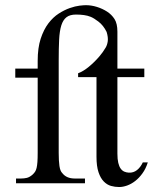

<svg xmlns="http://www.w3.org/2000/svg" viewBox="-20 -715 597 749"><path d="M363.8 -630.9Q346.7 -644 334.2 -649.2Q321.8 -654.3 307.6 -656.2Q293.5 -658.2 276.4 -658.2Q252.9 -658.2 239.5 -647.9Q226.1 -637.7 219.2 -616Q212.4 -594.2 210.7 -560.5Q209 -526.9 209 -479.5V-118.7Q209 -87.4 211.9 -67.4Q214.8 -47.4 223.1 -39.6Q239.3 -18.6 271.5 -18.6H311.5V0H42.5V-18.6H62.5Q74.2 -18.6 85 -21.2Q95.7 -23.9 106.9 -33.7Q112.8 -39.1 116.7 -44.9Q120.6 -50.8 122.8 -60.1Q125 -69.3 126 -83.3Q127 -97.2 127 -118.7V-412.1H39.6V-447.3H127V-477.5Q127 -528.3 138.7 -564Q150.4 -599.6 168.7 -623.8Q187 -647.9 209.2 -662.1Q231.4 -676.3 252.4 -683.6Q273.4 -690.9 290.3 -692.9Q307.1 -694.8 314.9 -694.8Q336.4 -694.8 358.2 -688Q379.9 -681.2 397.7 -669.7Q415.5 -658.2 426.8 -640.6Q438 -623 438 -591.3V-447.3H543V-414.1H438V-115.7Q438 -93.8 441.4 -79.6Q444.8 -65.4 450.9 -57.1Q457 -48.8 465.1 -45.4Q473.1 -42 482.4 -41.5Q500.5 -40.5 514.4 -51.5Q528.3 -62.5 537.1 -81.5H556.6Q548.8 -56.6 535.6 -38.6Q522.5 -20.5 507.3 -8.8Q492.2 2.9 475.8 8.8Q459.5 14.6 444.8 14.6Q428.7 14.6 413.1 10.3Q397.5 5.9 384.8 -7.1Q372.1 -20 364.3 -43.2Q356.4 -66.4 356.4 -104V-414.1H284.7V-429.2Q304.7 -436.5 326.9 -454.8Q349.1 -473.1 368.2 -495.6Q375 -503.9 380.4 -511.2Q385.7 -518.6 392.1 -529.1Q398.4 -539.6 400.4 -554.4Q402.3 -569.3 396 -590.3Q383.3 -616.2 363.8 -630.9Z"/></svg>

Font: BabelStone Roman
Style: Regular
Weight: 400
Designer: Walt Agee, Victor Gaultney, Peter Martin, Debbi Hosken, Becca Hirsbrunner (SIL); Andrew West (BabelStone)
Foundry: BabelStone
Version: Version 16.000